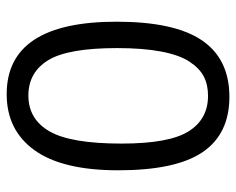

<svg xmlns="http://www.w3.org/2000/svg" viewBox="-86 -611 707 575"><g transform="rotate(-90 267.5 -323.5)"><path d="M273 -657Q490 -657 490 -328Q490 -154 434 -72Q378 10 265 10Q154 10 99.5 -70Q45 -150 45 -323Q45 -490 105 -573.5Q165 -657 273 -657ZM268 -54Q301 -54 325.5 -66.5Q350 -79 370 -109Q390 -139 400.5 -193.5Q411 -248 411 -326Q411 -474 374.5 -533Q338 -592 269 -592Q198 -592 161.5 -528.5Q125 -465 125 -313Q125 -171 161.5 -112.5Q198 -54 268 -54Z"/></g></svg>

Font: BreeCF
Style: Light
Weight: 300
Designer: Veronika Burian, Jos Scaglione
Foundry: TypeTogether
Version: Version 0.0.2